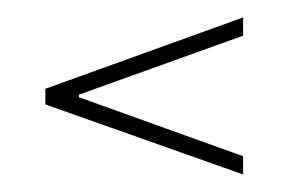

<svg xmlns="http://www.w3.org/2000/svg" viewBox="-20 -422 332 221"><path d="M259.8 -242.2V-221.2L32.2 -301.8V-319.8L259.8 -401.9V-380.9L70.8 -313V-310.1Z"/></svg>

Font: Moniqa Narrow Heading
Style: Regular
Weight: 400
Width: 4
Designer: Rajesh Rajput
Foundry: Rajesh Rajput
Version: Version 1.000